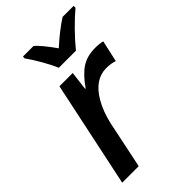

<svg xmlns="http://www.w3.org/2000/svg" viewBox="-232 -845 923 923"><g transform="rotate(-45 230.0 -383.0)"><path d="M138.7 -541H229L217.3 -444.8H220.7Q258.8 -500 296.9 -525.1Q335 -550.3 390.1 -550.3Q419.9 -550.3 440.4 -544.9L416 -435.1Q392.1 -443.8 358.9 -443.8Q320.8 -443.8 288.3 -421.9Q255.9 -399.9 230.5 -356Q201.7 -307.1 186.5 -238.8L136.7 0H24.4ZM115.7 -753.4V-766.1H188Q216.8 -741.2 265.6 -672.4Q294.9 -699.2 326.9 -724.4Q358.9 -749.5 385.3 -766.1H460.4V-753.4Q426.8 -725.6 386.5 -684.6Q346.2 -643.6 315.9 -606H199.7Q185.5 -639.6 160.6 -682.9Q135.7 -726.1 115.7 -753.4Z"/></g></svg>

Font: Viking Open Sans Light
Style: Bold Italic
Weight: 600
Italic angle: -12°
Foundry: Ascender Corporation
Version: Version 2.000